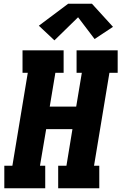

<svg xmlns="http://www.w3.org/2000/svg" viewBox="-20 -1003 647 1023"><path d="M3 0V-120H46L128 -615H100V-735H319V-615H275L245 -435H386L416 -615H388V-735H607V-615H563L481 -120H509V0H290V-120H334L366 -315H226L193 -120H221V0ZM270 -788 187 -866 343 -983H470L582 -860L484 -795L396 -911Z"/></svg>

Font: Iosevka Curly Slab HvExObl
Style: Regular
Weight: 900
Width: 7
Italic angle: -9°
Monospace: yes
Designer: Belleve Invis
Foundry: Belleve Invis
Version: Version 11.1.0; ttfautohint (v1.8.3)